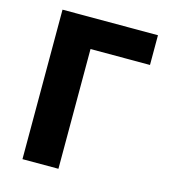

<svg xmlns="http://www.w3.org/2000/svg" viewBox="-111 -833 820 923"><g transform="rotate(15 299.5 -372.0)"><path d="M86 0H265V-596H561V-744H86Z"/></g></svg>

Font: Noto Sans CJK KR Black
Style: Regular
Weight: 900
Designer: Ryoko NISHIZUKA (kana & ideographs); Paul D. Hunt (Latin, Greek & Cyrillic); Wenlong ZHANG (bopomofo); Sandoll Communica
Foundry: Adobe Systems Incorporated
Version: Version 1.004;PS 1.004;hotconv 1.0.82;makeotf.lib2.5.63406